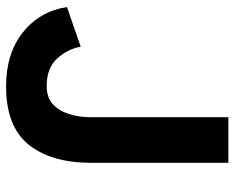

<svg xmlns="http://www.w3.org/2000/svg" viewBox="-88 -652 752 615"><g transform="rotate(90 287.5 -344.0)"><path d="M256 12Q151 12 83.5 -41.5Q16 -95 2 -183L129 -227Q137 -184 167.5 -151Q198 -118 255 -118Q292 -118 313.5 -138Q335 -158 345 -190.5Q355 -223 355 -260V-700H501V-261Q501 -133 443 -60.5Q385 12 256 12Z"/></g></svg>

Font: Inclusive Sans
Style: Regular
Weight: 400
Designer: Olivia King
Foundry: Olivia King
Version: Version 2.004